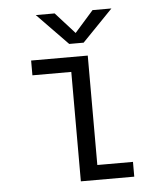

<svg xmlns="http://www.w3.org/2000/svg" viewBox="-50 -725 670 770"><g transform="rotate(-5 285.0 -340.0)"><path d="M427 -680 304 -553H246L122.5 -680H198.5L275.5 -594.5L351 -680ZM316 -59.5H459.5V0H244.5V-440.5H88V-500H316Z"/></g></svg>

Font: League Mono Narrow Light
Style: Regular
Weight: 300
Width: 3
Designer: Tyler Finck
Foundry: The League of Moveable Type / Tyler Finck
Version: Version 2.210